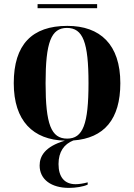

<svg xmlns="http://www.w3.org/2000/svg" viewBox="-20 -675 653 935"><path d="M163 -635H453V-655H163ZM316 240C348 240 386 234 407 224V213C385 219 364 222 348 222C295 222 265 188 265 124C265 64 292 27 337 9C487 -2 566 -94 566 -270C566 -458 468 -549 308 -549C136 -549 47 -458 47 -270C47 -86 141 6 296 10C198 39 173 86 173 131C173 200 231 240 316 240ZM307 0C229 0 202 -70 202 -270C202 -469 229 -539 306 -539C384 -539 411 -469 411 -270C411 -70 384 0 307 0Z"/></svg>

Font: Noto Serif Display
Style: Bold
Weight: 700
Designer: Monotype Design Team
Foundry: Monotype Imaging Inc.
Version: Version 2.009